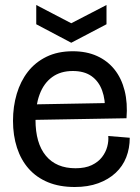

<svg xmlns="http://www.w3.org/2000/svg" viewBox="-20 -735 562 768"><path d="M279 13Q218 13 172 -6Q126 -25 95 -60Q64 -95 48 -144Q32 -193 32 -252Q32 -309 47 -359.5Q62 -410 91.5 -448Q121 -486 166 -508Q211 -530 271 -530Q326 -530 368 -511Q410 -492 438 -457Q466 -422 478.5 -372.5Q491 -323 486 -262L88 -255V-317L419 -323L400 -287Q402 -336 388.5 -373Q375 -410 346 -430.5Q317 -451 271 -451Q222 -451 188.5 -426.5Q155 -402 138.5 -357.5Q122 -313 122 -256Q122 -162 163.5 -112Q205 -62 282 -62Q321 -62 347 -74.5Q373 -87 388 -106.5Q403 -126 409 -148.5Q415 -171 413 -191L499 -184Q499 -142 485 -106Q471 -70 442.5 -43.5Q414 -17 373 -2Q332 13 279 13ZM125 -715 265 -642 406 -715V-638L265 -564L125 -638Z"/></svg>

Font: Bricolage Grotesque 96pt
Style: Regular
Weight: 400
Version: Version 1.001;gftools[0.9.33.dev8+g029e19f]